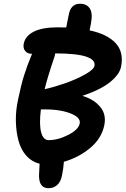

<svg xmlns="http://www.w3.org/2000/svg" viewBox="-20 -827 666 1018"><path d="M237.8 170.9Q185.5 170.9 187 101.1Q188.5 69.3 189.9 41Q148.9 31.2 120.4 -0.5Q91.8 -32.2 78.9 -78.1Q65.9 -124 64.2 -181.6Q62.5 -239.3 76.2 -300.8Q91.3 -374.5 106.7 -424.3Q122.1 -474.1 149.9 -542H145Q125.5 -542 113.3 -557.1Q101.1 -572.3 106 -596.2Q114.7 -637.2 160.2 -659.7Q205.6 -682.1 286.1 -682.1Q293.9 -682.1 308.6 -681.6Q323.2 -681.2 331.1 -681.2Q333 -692.4 337.6 -714.4Q342.3 -736.3 344.2 -747.1Q354.5 -807.1 403.8 -807.1Q440.9 -807.1 456.8 -781Q472.7 -754.9 461.9 -701.2Q460.9 -695.3 458.5 -683.8Q456.1 -672.4 455.1 -666Q548.8 -646 593 -598.4Q637.2 -550.8 622.1 -474.1Q614.7 -433.6 564.7 -392.6Q514.6 -351.6 417 -318.8Q466.3 -303.7 495.1 -277.3Q523.9 -251 531.7 -222.9Q539.6 -194.8 533.2 -164.1Q519 -93.3 458.5 -42.7Q397.9 7.8 318.8 30.8Q315.9 68.4 309.1 101.1Q302.7 136.2 283.4 153.6Q264.2 170.9 237.8 170.9ZM268.1 -523.9Q230 -411.6 216.8 -354Q267.1 -365.2 325.2 -385.5Q383.3 -405.8 430.2 -431.9Q477.1 -458 481 -478Q486.8 -509.8 437.3 -526.6Q387.7 -543.5 272.9 -543.9Q271 -531.2 268.1 -523.9ZM402.8 -172.9Q408.7 -205.1 350.3 -227.1Q292 -249 196.8 -247.1Q187 -168 198 -126Q209 -84 237.8 -84Q288.1 -84 342.5 -112.1Q397 -140.1 402.8 -172.9Z"/></svg>

Font: Shantell Sans Bouncy
Style: Italic
Weight: 600
Italic angle: -11.31°
Designer: Stephen Nixon, Anya Danilova, Shantell Martin
Foundry: Arrow Type
Version: Version 1.006;[9816181b4]